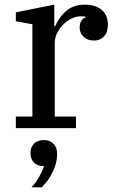

<svg xmlns="http://www.w3.org/2000/svg" viewBox="-20 -550 494 824"><path d="M48 -50H119V-446L48 -459V-497L213 -530V-438H217Q224 -454 235 -470.5Q246 -487 261 -500.5Q276 -514 296.5 -522Q317 -530 344 -530Q389 -530 416 -508Q443 -486 443 -444Q443 -412 426.5 -394Q410 -376 384 -376Q355 -376 338.5 -392Q322 -408 322 -431Q322 -450 329.5 -461.5Q337 -473 348 -475V-478Q344 -479 339 -479.5Q334 -480 326 -480Q306 -480 286 -470Q266 -460 250 -443.5Q234 -427 224.5 -407Q215 -387 215 -367V-50H306V0H48ZM115 254Q134 234 148 209Q162 184 169 163Q140 163 125.5 147.5Q111 132 111 109V105Q111 82 126 66.5Q141 51 168 51Q195 51 210 67.5Q225 84 225 107V114Q225 149 206.5 187.5Q188 226 159 254H115Z"/></svg>

Font: IBM Plex Serif Text
Style: Regular
Weight: 450
Designer: Mike Abbink, Paul van der Laan, Pieter van Rosmalen
Foundry: Bold Monday
Version: Version 3.001